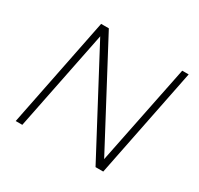

<svg xmlns="http://www.w3.org/2000/svg" viewBox="-149 -879 1094 1058"><g transform="rotate(30 398.5 -349.5)"><path d="M724 -699H765L625 0H576L238 -637L110 0H68L208 -699H257L595 -62Z"/></g></svg>

Font: Gontserrat ExtraLight
Style: Italic
Weight: 275
Italic angle: -11.3°
Designer: Julieta Ulanovsky
Foundry: Julieta Ulanovsky
Version: Version 6.001